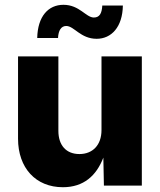

<svg xmlns="http://www.w3.org/2000/svg" viewBox="-20 -784 675 811"><path d="M245.6 6.8C333.5 6.8 387.2 -42 416.5 -118.2L418.9 0H579.1V-545.9H408.7V-234.4C408.7 -170.9 371.1 -133.3 315.4 -133.3C259.8 -133.3 226.6 -169.9 226.6 -231.4V-545.9H56.2V-198.2C56.2 -74.7 130.9 6.8 245.6 6.8ZM388.2 -620.1C450.2 -620.1 497.6 -669.4 499 -760.7H412.1C410.2 -728 400.9 -710 376.5 -710C342.8 -710 315.9 -763.7 248 -763.7C184.1 -763.7 139.2 -715.3 137.2 -623.5H225.1C226.6 -655.3 238.3 -674.3 259.8 -674.3C293 -674.3 320.3 -620.1 388.2 -620.1Z"/></svg>

Font: Inter ExtraBold
Style: Regular
Weight: 800
Designer: Rasmus Andersson
Foundry: rsms
Version: Version 4.001;git-9221beed3